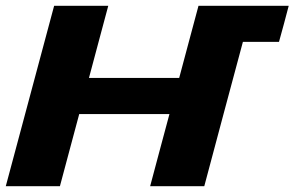

<svg xmlns="http://www.w3.org/2000/svg" viewBox="-20 -645 1020 665"><path d="M500 0H687.5Q709.5 -83 754.2 -250Q798.8 -417 821.3 -500H946.3Q952.1 -520.5 963.4 -562.3Q974.6 -604 980 -625H667.5Q656.2 -583.5 634 -500Q611.8 -416.5 600.6 -375H288.1Q299.3 -416.5 321.5 -500Q343.8 -583.5 355 -625H167.5Q139.6 -520.5 83.7 -312.3Q27.8 -104 0 0H187.5Q198.7 -42 220.9 -125Q243.2 -208 254.4 -250H566.9Q555.7 -208.5 533.4 -125.2Q511.2 -42 500 0Z"/></svg>

Font: Faithful 32x
Style: SemiboldOblique
Weight: 400
Foundry: Faithful Resource Pack
Version: Version 1.0; January 27, 2023